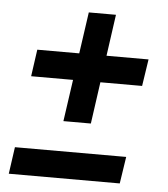

<svg xmlns="http://www.w3.org/2000/svg" viewBox="-46 -580 572 655"><g transform="rotate(5 240.5 -252.0)"><path d="M68 -396H449L435 -304H55ZM232 -538H325L272 -161H178ZM21 -58H402L388 34H8Z"/></g></svg>

Font: Pathway Extreme Condensed
Style: Bold Italic
Weight: 700
Width: 3
Italic angle: -8°
Version: Version 1.001;gftools[0.9.26]